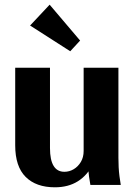

<svg xmlns="http://www.w3.org/2000/svg" viewBox="-20 -787 574 817"><path d="M213.6 10Q133.6 10 89.2 -34.2Q44.7 -78.4 44.7 -168.9V-498.7H192.7V-156.8Q192.7 -106.3 208.1 -81.2Q223.4 -56 254 -56Q275.1 -56 293.6 -67Q312.2 -78 324.1 -98Q335.9 -117.9 335.9 -144.6V-498.7H483.9V-115.6Q483.9 -95 484.9 -75.6Q485.9 -56.2 488.3 -37.7Q490.7 -19.1 493.9 0H364.6Q361.3 -17.7 358.9 -35.5Q356.6 -53.3 355.6 -73.5Q354.6 -93.6 354.6 -115.6L376.4 -89.8Q351.5 -40.6 310.8 -15.3Q270.2 10 213.6 10ZM278.9 -568.9 108 -678.4 191.2 -767.1 320.9 -614.4Z"/></svg>

Font: Sutasoma
Style: Regular
Weight: 400
Designer: Izhar Fathurrohim, Akbar Rohmanto, Arusyal Khofiqoini
Foundry: Kiwari Kolektiv
Version: Version 1.102